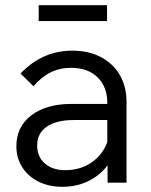

<svg xmlns="http://www.w3.org/2000/svg" viewBox="-20 -703 583 739"><path d="M220 16Q168 16 128 -4Q88 -24 65.5 -59.5Q43 -95 43 -140Q43 -215 100.5 -259Q158 -303 255 -303H393V-307Q393 -369 355.5 -405.5Q318 -442 253 -442Q168 -442 109 -371L59 -420Q143 -508 258 -508Q321 -508 368 -483.5Q415 -459 441 -414.5Q467 -370 467 -310V0H394V-67Q366 -29 321 -6.5Q276 16 220 16ZM231 -48Q289 -48 332 -77.5Q375 -107 393 -156V-241H264Q197 -241 160 -215.5Q123 -190 123 -143Q123 -100 152.5 -74Q182 -48 231 -48ZM392 -622H129V-683H392Z"/></svg>

Font: Wix Madefor Text
Style: Regular
Weight: 400
Designer: Dalton Maag Ltd
Foundry: Dalton Maag Ltd
Version: Version 3.100